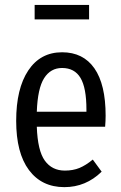

<svg xmlns="http://www.w3.org/2000/svg" viewBox="-20 -750 492 782"><path d="M342.8 -730V-670.9H121.1V-730ZM410.2 -278.8Q410.2 -258.3 408.2 -233.9H129.9Q133.3 -136.2 162.6 -95.7Q191.9 -55.2 244.1 -55.2Q277.3 -55.2 303.5 -65.9Q329.6 -76.7 357.9 -100.1L394 -50.8Q329.6 12.2 242.2 12.2Q149.9 12.2 97.9 -57.4Q45.9 -127 45.9 -257.8Q45.9 -389.2 95.2 -463.1Q144.5 -537.1 232.9 -537.1Q318.8 -537.1 364.5 -471.7Q410.2 -406.2 410.2 -278.8ZM332 -294.9V-304.2Q332 -392.1 307.9 -432.6Q283.7 -473.1 232.9 -473.1Q186 -473.1 159.7 -431.6Q133.3 -390.1 129.9 -294.9Z"/></svg>

Font: Fira Sans Compressed Book
Style: Regular
Weight: 350
Width: 1
Designer: Carrois Corporate & Edenspiekermann AG
Foundry: Carrois Corporate GbR & Edenspiekermann AG
Version: Version 4.203;PS 004.203;hotconv 1.0.88;makeotf.lib2.5.64775